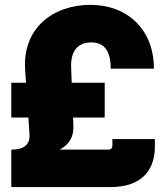

<svg xmlns="http://www.w3.org/2000/svg" viewBox="-20 -759 669 779"><path d="M26.4 -151.9H25.9V0H428.7C544.4 0 608.4 -58.6 608.4 -165V-194.8H436V-169.4C436 -158.2 430.2 -151.9 418.9 -151.9H221.7C257.3 -170.4 279.8 -200.2 277.8 -248L276.4 -282.2H404.8V-423.3H271L268.6 -485.8C266.1 -556.6 299.8 -586.9 350.1 -586.9C399.4 -586.9 429.2 -557.6 429.2 -480.5H604.5C604.5 -639.6 496.6 -739.3 346.7 -739.3C197.8 -739.3 70.3 -647 82 -475.1L85.4 -423.3H25.9V-282.2H95.2L99.6 -214.4C102.5 -172.4 77.1 -151.9 26.4 -151.9Z"/></svg>

Font: Raveo Display Display ExtraBold
Style: Regular
Weight: 800
Designer: Jakub Foglar, Rasmus Andersson (Inter)
Foundry: Jakubfoglar.com
Version: Version 1.100;Glyphs 3.2.3 (3260)